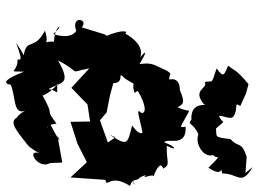

<svg xmlns="http://www.w3.org/2000/svg" viewBox="-130 -688 852 632"><g transform="rotate(90 296.0 -372.0)"><path d="M518 -85 515 -151 426 -135C466 -155 425 -129 382 -108C418 -103 391 -88 387 -132C326 -87 380 -135 285 -81C315 -72 263 -142 248 -136C301 -129 282 -148 273 -106C249 -148 260 -183 179 -137C223 -222 220 -163 205 -240L269 -181L324 -234L370 -241L380 -243L381 -178L453 -201L514 -232L564 -178L572 -293C602 -298 549 -306 592 -374C550 -389 612 -391 575 -384C566 -418 569 -389 556 -426C574 -407 546 -458 564 -451C554 -452 503 -474 535 -483C522 -509 513 -493 460 -495C479 -533 461 -523 449 -487C431 -493 469 -561 397 -557C401 -532 400 -540 345 -569C333 -502 299 -515 344 -497C326 -557 322 -556 276 -538C241 -538 238 -517 242 -503C218 -503 227 -515 213 -496C193 -450 185 -449 191 -405C147 -432 144 -427 169 -408C135 -418 110 -392 90 -358C85 -370 73 -354 101 -290C115 -327 104 -308 93 -290L70 -215C43 -240 28 -178 82 -197C111 -177 94 -127 92 -121C54 -166 60 -124 117 -124C115 -70 142 -114 81 -94C149 -58 103 -33 163 -24C176 -24 186 -43 121 1C164 -14 181 -21 175 -4C221 -5 214 37 216 -25C239 35 254 48 259 19C293 2 361 12 344 -29C377 26 369 -28 365 -4C379 18 391 19 467 -46C425 -8 467 -37 484 -76C470 -27 543 -76 515 -113ZM432 -326 449 -301 376 -275 350 -297 294 -308 254 -319C252 -362 207 -326 239 -358C270 -407 240 -374 286 -389C256 -436 271 -375 280 -400C328 -429 357 -427 351 -410C328 -388 386 -413 433 -417C394 -418 445 -418 393 -381C455 -365 462 -367 423 -306ZM382 -681C338 -641 380 -702 364 -714C336 -733 314 -713 329 -737L287 -756L257 -764C205 -721 212 -715 196 -697C225 -684 239 -683 205 -659C264 -640 243 -648 250 -620C272 -632 274 -577 323 -617C332 -638 308 -572 374 -576C392 -560 382 -583 423 -599C449 -587 502 -614 490 -648C506 -656 481 -684 532 -632C569 -687 517 -668 551 -678C551 -732 594 -739 530 -778L549 -754L496 -758C442 -740 468 -731 438 -705C431 -649 431 -660 403 -657Z"/></g></svg>

Font: Asimov Aggro
Style: It
Weight: 500
Designer: Google
Version: Version 2.000980; 2014